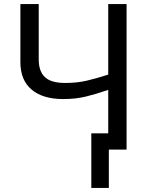

<svg xmlns="http://www.w3.org/2000/svg" viewBox="-20 -734 738 942"><path d="M601 0H514V188H428V-80H511V-293Q453 -273 402.5 -260.5Q352 -248 290 -248Q190 -248 135 -294.5Q80 -341 80 -429V-714H170V-442Q170 -384 200.5 -355.5Q231 -327 299 -327Q358 -327 405 -338Q452 -349 511 -368V-714H601Z"/></svg>

Font: Noto IKEA Arabic
Style: Regular
Weight: 400
Designer: Monotype Design Team
Foundry: Monotype Imaging Inc.
Version: Version 1.200